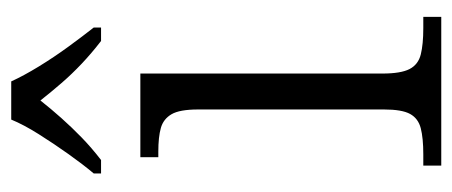

<svg xmlns="http://www.w3.org/2000/svg" viewBox="-252 -554 806 342"><g transform="rotate(-90 151.0 -383.0)"><path d="M27 0V-32H47Q76 -32 93.5 -36.5Q111 -41 119 -55.5Q127 -70 127 -102V-433Q127 -466 118.5 -480.5Q110 -495 94 -499.5Q78 -504 52 -504H42V-536H191V-105Q191 -72 199 -56.5Q207 -41 225 -36.5Q243 -32 272 -32H292V0ZM13 -619Q29 -638 47.5 -664Q66 -690 83 -717Q100 -744 109 -766H177Q187 -744 203.5 -717Q220 -690 239 -664Q258 -638 273 -619V-606H249Q227 -623 208.5 -640.5Q190 -658 174 -676.5Q158 -695 143 -714Q128 -695 111.5 -676.5Q95 -658 77 -640.5Q59 -623 37 -606H13Z"/></g></svg>

Font: Noto Serif Gujarati Light
Style: Regular
Weight: 300
Version: Version 2.102